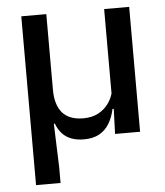

<svg xmlns="http://www.w3.org/2000/svg" viewBox="-49 -533 645 749"><g transform="rotate(-5 273.0 -158.5)"><path d="M386.5 -489H484.5V0H386.5L390.5 -114.5L386.5 -120.5ZM160 -489V-192.5Q160 -164 166.5 -141.5Q173 -119 186.2 -103.2Q199.5 -87.5 220.2 -79.5Q241 -71.5 269.5 -71.5Q302.5 -71.5 327.2 -84.5Q352 -97.5 367.8 -119.8Q383.5 -142 389.5 -169.5L405.5 -98H385Q378 -65 363 -40.5Q348 -16 323.8 -2.8Q299.5 10.5 264.5 10.5Q235.5 10.5 214.2 2.2Q193 -6 178.8 -21.8Q164.5 -37.5 156 -60.5H152L158 109.5V172H62V-489Z"/></g></svg>

Font: Anek Kannada Medium
Style: Regular
Weight: 500
Designer: Vaishnavi Murthy, Maithili Shingre (Kannada) & Yesha Goshar (Latin)
Foundry: Ek Type
Version: Version 1.003